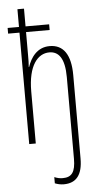

<svg xmlns="http://www.w3.org/2000/svg" viewBox="-65 -798 553 1078"><g transform="rotate(-5 212.0 -259.0)"><path d="M250 242C322 242 356 196 356 106V-364C356 -480 315 -538 238 -538C166 -538 130 -482 113 -431H111C113 -453 113 -470 113 -500V-628H246V-660H113V-760H76V-660H12V-628H76V0H113V-293C113 -440 168 -503 233 -503C285 -503 319 -463 319 -356V104C319 179 298 207 247 207C230 207 217 204 200 197V232C215 238 232 242 250 242Z"/></g></svg>

Font: Noto Sans ExtraCondensed ExtraLight
Style: Regular
Weight: 200
Width: 2
Designer: Monotype Design Team
Foundry: Monotype Imaging Inc.
Version: Version 2.013